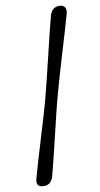

<svg xmlns="http://www.w3.org/2000/svg" viewBox="-98 -795 509 973"><g transform="rotate(-10 157.0 -308.0)"><path d="M131.5 -307Q141.5 -343.5 154.2 -396.5Q167 -449.5 181 -507.2Q195 -565 207.8 -617.8Q220.5 -670.5 230.5 -707.5Q242 -751 281.5 -750.5Q301.5 -750 309 -738Q316.5 -726 311.5 -706Q302 -672 286.8 -620.2Q271.5 -568.5 254 -510.5Q236.5 -452.5 220.8 -398.5Q205 -344.5 195 -306.5Q184.5 -269 171.5 -215Q158.5 -161 144.5 -102.8Q130.5 -44.5 117.8 7.2Q105 59 96 93Q84 136.5 45 135.5Q3 135 15 91Q25 54 40.5 1.8Q56 -50.5 73.5 -108Q91 -165.5 106.5 -217.8Q122 -270 131.5 -307Z"/></g></svg>

Font: Fraunces 72pt S050
Style: Bold Italic
Weight: 700
Italic angle: -16°
Version: Version 1.000; ttfautohint (v1.8.3)